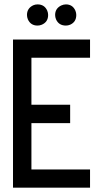

<svg xmlns="http://www.w3.org/2000/svg" viewBox="-20 -866 474 886"><path d="M104.5 -796.9Q104.5 -828.1 133.8 -841.8Q142.6 -845.7 153.3 -845.7Q185.5 -845.7 198.2 -816.4Q202.1 -806.6 202.1 -796.9Q202.1 -764.6 172.9 -752Q163.1 -748 153.3 -748Q121.1 -748 108.4 -777.3Q104.5 -787.1 104.5 -796.9ZM234.4 -796.9Q234.4 -827.1 262.7 -840.8Q273.4 -845.7 284.2 -845.7Q315.4 -845.7 328.1 -816.4Q332 -806.6 332 -796.9Q332 -764.6 303.7 -752Q293.9 -748 284.2 -748Q251 -748 238.3 -777.3Q234.4 -787.1 234.4 -796.9ZM40 0V-683.6H395.5V-599.6H125V-382.8H303.7V-297.9H125V-84H395.5V0Z"/></svg>

Font: Post No Bills Colombo SemiBold
Style: Regular
Weight: 600
Designer: Kosala Senevirathne, Siva Puranthara, Lasantha Premarathna, Tharique Azeez
Foundry: Mooniak
Version: Version 1.220 ; ttfautohint (v1.6)